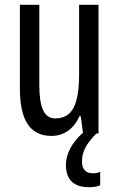

<svg xmlns="http://www.w3.org/2000/svg" viewBox="-20 -557 496 801"><path d="M322 117C322 79 337 45 382 0H391V-537H310V-251C310 -123 284 -63 210 -63C165 -63 144 -107 144 -202V-537H63V-187C63 -67 98 10 195 10C246 10 288 -19 311 -72H317L326 -3C281 36 255 85 255 131C255 192 287 224 351 224C371 224 387 221 398 216V160C391 163 382 166 367 166C338 166 322 149 322 117Z"/></svg>

Font: Noto Sans Gujarati UI ExtraCondensed
Style: Regular
Weight: 400
Width: 2
Designer: Jelle Bosma - Monotype Design Team, Universal Thirst
Foundry: Monotype Imaging Inc.
Version: Version 2.106